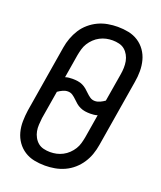

<svg xmlns="http://www.w3.org/2000/svg" viewBox="-139 -831 778 928"><g transform="rotate(20 250.0 -367.5)"><path d="M203 8Q174 8 147 2.5Q120 -3 97.5 -17.5Q75 -32 59.5 -54Q44 -76 37 -102.5Q30 -129 30.5 -157.5Q31 -186 35 -214L92 -559Q96 -584 105 -608.5Q114 -633 128 -655Q142 -677 162.5 -694.5Q183 -712 206.5 -723Q230 -734 255.5 -738.5Q281 -743 306 -743Q335 -743 362 -737.5Q389 -732 411.5 -717.5Q434 -703 449.5 -681Q465 -659 472 -632.5Q479 -606 479 -577.5Q479 -549 474 -521L417 -176Q413 -151 404.5 -126.5Q396 -102 381.5 -80Q367 -58 347 -40.5Q327 -23 303 -12Q279 -1 253.5 3.5Q228 8 203 8ZM323 -368Q336 -368 349 -374Q362 -380 373 -388L397 -532Q400 -549 400.5 -566.5Q401 -584 398 -600Q395 -616 387 -630.5Q379 -645 367 -655Q355 -665 338.5 -669Q322 -673 305 -673Q288 -673 272 -669.5Q256 -666 240.5 -658Q225 -650 212 -637.5Q199 -625 190 -610.5Q181 -596 176.5 -580Q172 -564 169 -548L149 -427Q158 -430 167.5 -431Q177 -432 186 -432Q200 -432 213.5 -430Q227 -428 238.5 -422.5Q250 -417 259.5 -409Q269 -401 278 -392Q287 -383 298 -375.5Q309 -368 323 -368ZM204 -62Q221 -62 237 -65.5Q253 -69 268.5 -77Q284 -85 297 -97.5Q310 -110 319 -124.5Q328 -139 332.5 -155Q337 -171 340 -187L360 -308Q351 -305 341.5 -304Q332 -303 323 -303Q309 -303 296 -305Q283 -307 271 -312.5Q259 -318 249.5 -326Q240 -334 231 -343Q222 -352 211 -359.5Q200 -367 186 -367Q173 -367 160 -361Q147 -355 136 -347L112 -203Q110 -186 109 -168.5Q108 -151 111 -135Q114 -119 122 -104.5Q130 -90 142 -80Q154 -70 170.5 -66Q187 -62 204 -62Z"/></g></svg>

Font: Iosevka Algr
Style: Italic
Weight: 400
Italic angle: -9°
Monospace: yes
Designer: Belleve Invis
Foundry: Belleve Invis
Version: Version 26.0.2; ttfautohint (v1.8.3)